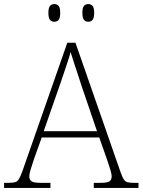

<svg xmlns="http://www.w3.org/2000/svg" viewBox="-23 -924 701 944"><path d="M-3 0V-25H18Q41 -25 52 -28.5Q63 -32 70 -43.5Q77 -55 86 -79L308 -714H348L571 -74Q579 -52 586 -41.5Q593 -31 604 -28Q615 -25 638 -25H658V0H438V-25H470Q506 -25 516 -33Q526 -41 526 -57Q526 -68 521 -84.5Q516 -101 510.5 -117.5Q505 -134 502 -143L465 -248H182L145 -144Q142 -135 136.5 -118.5Q131 -102 126 -85Q121 -68 121 -57Q121 -41 131.5 -33Q142 -25 178 -25H225V0ZM192 -279H454L380 -496Q371 -524 360.5 -555.5Q350 -587 340.5 -616.5Q331 -646 324 -668Q320 -651 310 -621.5Q300 -592 290 -561.5Q280 -531 271 -506ZM411 -817Q398 -817 390 -826Q382 -835 382 -861Q382 -886 390 -895Q398 -904 411 -904Q424 -904 432 -895Q440 -886 440 -861Q440 -835 432 -826Q424 -817 411 -817ZM244 -817Q231 -817 223 -826Q215 -835 215 -861Q215 -886 223 -895Q231 -904 244 -904Q257 -904 265 -895Q273 -886 273 -861Q273 -835 265 -826Q257 -817 244 -817Z"/></svg>

Font: Noto Serif Gujarati ExtraLight
Style: Regular
Weight: 250
Version: Version 2.102